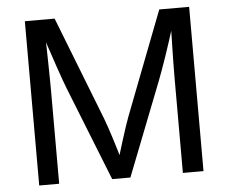

<svg xmlns="http://www.w3.org/2000/svg" viewBox="-52 -788 1006 847"><g transform="rotate(-5 451.5 -364.0)"><path d="M87.9 0V-727.5H219.7L398.9 -268.6Q405.3 -252.4 413.3 -228.3Q421.4 -204.1 430.4 -175.8Q439.5 -147.5 447.8 -119.4Q456.1 -91.3 462.4 -67.4H441.9Q448.7 -89.8 457 -117.4Q465.3 -145 474.4 -173.6Q483.4 -202.1 491.7 -227.1Q500 -252 506.3 -268.6L683.1 -727.5H815.4V0H724.1V-415.5Q724.1 -438 724.4 -466.8Q724.6 -495.6 725.3 -527.3Q726.1 -559.1 726.8 -591.8Q727.5 -624.5 728 -655.3H735.8Q725.6 -621.6 714.1 -586.7Q702.6 -551.8 691.7 -519.3Q680.7 -486.8 670.9 -460Q661.1 -433.1 654.3 -415.5L491.7 0H411.1L246.1 -415.5Q239.3 -432.6 230 -458.7Q220.7 -484.9 209.7 -516.8Q198.7 -548.8 187 -584.2Q175.3 -619.6 163.1 -655.3H171.9Q172.9 -627.9 173.6 -596.2Q174.3 -564.5 174.8 -532Q175.3 -499.5 175.8 -469.5Q176.3 -439.5 176.3 -415.5V0Z"/></g></svg>

Font: Adwaita Sans
Style: Regular
Weight: 400
Designer: Rasmus Andersson
Foundry: rsms
Version: Version 4.001;git-9221beed3